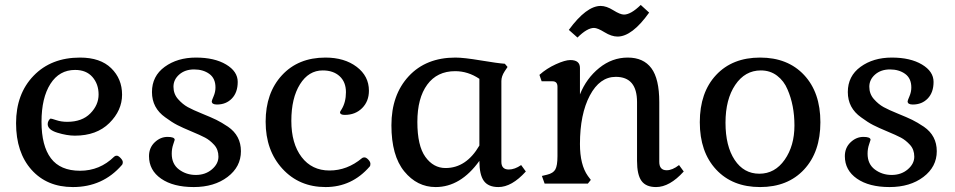

<svg xmlns="http://www.w3.org/2000/svg" viewBox="-20 -743 3866 777"><path d="M275 14Q170 14 107.5 -56Q45 -126 45 -244.5Q45 -363 116 -436.5Q187 -510 304 -510Q386 -510 430 -467Q474 -424 474 -360Q474 -296 422.5 -245Q371 -194 283 -194Q251 -194 212 -206Q173 -218 173 -241Q173 -249 177.5 -256Q182 -263 185.5 -263Q189 -263 208.5 -256.5Q228 -250 252 -250Q312 -250 345.5 -284Q379 -318 379 -360.5Q379 -403 354 -431.5Q329 -460 284 -460Q220 -460 184 -403.5Q148 -347 148 -250Q148 -153 186 -102.5Q224 -52 304 -52Q384 -52 442 -109Q446 -113 452.5 -113Q459 -113 468 -103.5Q477 -94 477 -86.5Q477 -79 473 -75Q396 14 275 14Z M649 -268Q595 -306 595 -370.5Q595 -435 646.5 -472.5Q698 -510 773 -510Q848 -510 895 -482Q942 -454 942 -411.5Q942 -369 918.5 -344.5Q895 -320 858 -320Q837 -320 837 -333Q837 -336 844.5 -353.5Q852 -371 852 -389Q852 -426 827 -444Q802 -462 765.5 -462Q729 -462 705.5 -441.5Q682 -421 682 -392Q682 -363 700.5 -342Q719 -321 740 -309.5Q761 -298 798 -283Q835 -268 855.5 -258Q876 -248 903 -230Q955 -194 955 -131Q955 -68 901 -27Q847 14 764 14Q681 14 632 -20Q583 -54 583 -111Q583 -145 606 -167Q629 -189 658 -189Q687 -189 687 -177Q687 -176 681 -158.5Q675 -141 675 -121Q675 -79 704.5 -57Q734 -35 772.5 -35Q811 -35 837.5 -57.5Q864 -80 864 -109Q864 -138 846.5 -157Q829 -176 810 -186Q791 -196 755 -211Q719 -226 697.5 -237Q676 -248 649 -268Z M1445 -103Q1448 -106 1455 -106Q1462 -106 1470.5 -97Q1479 -88 1479 -80Q1479 -72 1476 -69Q1404 14 1297.5 14Q1191 14 1123 -60Q1055 -134 1055 -250.5Q1055 -367 1121 -438.5Q1187 -510 1297 -510Q1374 -510 1423.5 -472.5Q1473 -435 1473 -376Q1473 -333 1445.5 -305.5Q1418 -278 1375 -278Q1356 -278 1356 -289Q1356 -291 1362 -300Q1380 -329 1380 -370Q1380 -411 1354.5 -434.5Q1329 -458 1286 -458Q1229 -458 1194 -402Q1159 -346 1159 -254Q1159 -162 1200.5 -107.5Q1242 -53 1313.5 -53Q1385 -53 1445 -103Z M1743 14Q1668 14 1616 -49.5Q1564 -113 1564 -236Q1564 -359 1634 -434.5Q1704 -510 1823 -510Q1857 -510 1925.5 -498.5Q1994 -487 2023 -485L2034 -472L2022 -454Q2009 -434 2009 -415V-88Q2009 -57 2039 -57Q2063 -57 2089 -75L2108 -49Q2051 14 1997 14Q1956 14 1938 -11Q1920 -36 1920 -92Q1844 14 1743 14ZM1783 -63Q1867 -63 1920 -154V-424Q1874 -455 1822 -455Q1749 -455 1709 -400.5Q1669 -346 1669 -249.5Q1669 -153 1701.5 -108Q1734 -63 1783 -63Z M2327 -160Q2327 -76 2359 -31L2371 -15L2359 0H2184L2173 -31L2194 -36Q2219 -42 2227.5 -57.5Q2236 -73 2236 -111V-392Q2236 -414 2216 -414H2172L2163 -440Q2192 -466 2229.5 -483Q2267 -500 2288 -500Q2327 -500 2327 -468V-361Q2353 -426 2405 -468Q2457 -510 2520.5 -510Q2584 -510 2616 -467Q2648 -424 2648 -330V-88Q2648 -54 2678 -54Q2701 -54 2728 -75L2747 -49Q2690 14 2635 14Q2594 14 2576 -11Q2558 -36 2558 -92V-330Q2558 -432 2472 -432Q2407 -432 2367 -356.5Q2327 -281 2327 -160ZM2479 -595Q2455 -595 2426.5 -612.5Q2398 -630 2384 -630Q2356 -630 2317 -591L2282 -622Q2353 -719 2411 -719Q2434 -719 2462 -701.5Q2490 -684 2505 -684Q2533 -684 2573 -723L2607 -692Q2538 -595 2479 -595Z M3167 -381Q3153 -415 3125 -436.5Q3097 -458 3059 -458Q2995 -458 2955.5 -399.5Q2916 -341 2916 -246.5Q2916 -152 2953 -96Q2990 -40 3053 -40Q3116 -40 3155.5 -96.5Q3195 -153 3195 -235Q3195 -317 3167 -381ZM3056 14Q2944 14 2878 -57Q2812 -128 2812 -248.5Q2812 -369 2878 -439.5Q2944 -510 3056 -510Q3168 -510 3234 -439.5Q3300 -369 3300 -248.5Q3300 -128 3234 -57Q3168 14 3056 14Z M3465 -268Q3411 -306 3411 -370.5Q3411 -435 3462.5 -472.5Q3514 -510 3589 -510Q3664 -510 3711 -482Q3758 -454 3758 -411.5Q3758 -369 3734.5 -344.5Q3711 -320 3674 -320Q3653 -320 3653 -333Q3653 -336 3660.5 -353.5Q3668 -371 3668 -389Q3668 -426 3643 -444Q3618 -462 3581.5 -462Q3545 -462 3521.5 -441.5Q3498 -421 3498 -392Q3498 -363 3516.5 -342Q3535 -321 3556 -309.5Q3577 -298 3614 -283Q3651 -268 3671.5 -258Q3692 -248 3719 -230Q3771 -194 3771 -131Q3771 -68 3717 -27Q3663 14 3580 14Q3497 14 3448 -20Q3399 -54 3399 -111Q3399 -145 3422 -167Q3445 -189 3474 -189Q3503 -189 3503 -177Q3503 -176 3497 -158.5Q3491 -141 3491 -121Q3491 -79 3520.5 -57Q3550 -35 3588.5 -35Q3627 -35 3653.5 -57.5Q3680 -80 3680 -109Q3680 -138 3662.5 -157Q3645 -176 3626 -186Q3607 -196 3571 -211Q3535 -226 3513.5 -237Q3492 -248 3465 -268Z"/></svg>

Font: Gabriela
Style: Regular
Weight: 400
Designer: Eduardo Rodriguez Tunni
Foundry: Eduardo Rodriguez Tunni
Version: Version 1.003